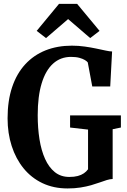

<svg xmlns="http://www.w3.org/2000/svg" viewBox="-20 -996 676 1026"><path d="M341 11Q266.5 11 207 -17.2Q147.5 -45.5 106 -96.5Q64.5 -147.5 42.5 -215.8Q20.5 -284 20.5 -363.5Q20.5 -458 44.8 -530.2Q69 -602.5 114.5 -652Q160 -701.5 223.2 -726.8Q286.5 -752 364 -752Q400 -752 433 -747.2Q466 -742.5 494.5 -736.5Q523 -730.5 544.8 -725.8Q566.5 -721 579 -721L569 -534H473L449 -662.5Q444.5 -668.5 433.5 -675.2Q422.5 -682 404.2 -687Q386 -692 359.5 -692Q303.5 -692 263.8 -656.2Q224 -620.5 202.8 -551Q181.5 -481.5 181.5 -380.5Q181.5 -311.5 191 -251.8Q200.5 -192 220.8 -147Q241 -102 273 -76.2Q305 -50.5 350.5 -50.5Q376.5 -50.5 395.5 -55.5Q414.5 -60.5 428 -69.8Q441.5 -79 450.5 -91.5V-303.5L354.5 -314.5V-379.5H626V-314.5L582 -305.5V-39.5Q567.5 -39 550.5 -33.8Q533.5 -28.5 512.8 -21Q492 -13.5 466.8 -6.2Q441.5 1 410.2 6Q379 11 341 11ZM226 -792.5 176 -831 295.5 -975.5H392L512 -831L462 -792.5L344 -894Z"/></svg>

Font: Merriweather 24pt SemiCondensed
Style: Bold
Weight: 700
Width: 4
Designer: Eben Sorkin
Foundry: Eben Sorkin
Version: Version 2.100